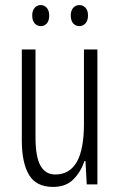

<svg xmlns="http://www.w3.org/2000/svg" viewBox="-20 -727 472 757"><path d="M364 -532V0H322L317 -92H313Q299 -50 269.5 -20Q240 10 189 10Q123 10 94.5 -37.5Q66 -85 66 -173V-532H120V-185Q120 -109 139.5 -74Q159 -39 198 -39Q254 -39 282.5 -88Q311 -137 311 -240V-532ZM107 -666Q107 -685 116.5 -696Q126 -707 141 -707Q155 -707 164.5 -696Q174 -685 174 -666Q174 -645 164.5 -634.5Q155 -624 141 -624Q126 -624 116.5 -635Q107 -646 107 -666ZM259 -666Q259 -685 268.5 -696Q278 -707 293 -707Q307 -707 317 -696.5Q327 -686 327 -666Q327 -646 317 -635Q307 -624 293 -624Q278 -624 268.5 -635Q259 -646 259 -666Z"/></svg>

Font: Noto Sans Sinhala ExtraCondensed Light
Style: Regular
Weight: 300
Width: 2
Designer: Jelle Bosma - Monotype Design Team
Foundry: Monotype Imaging Inc.
Version: Version 2.006; ttfautohint (v1.8.4.7-5d5b)